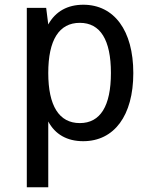

<svg xmlns="http://www.w3.org/2000/svg" viewBox="-20 -580 642 808"><path d="M92.8 208H183.1V-68.8C211.9 -14.6 262.2 14.2 330.1 14.2C460.4 14.2 541 -93.3 541 -272.5C541 -451.7 460.4 -560.1 330.6 -560.1C265.1 -560.1 213.9 -532.7 183.1 -477.1L174.3 -546.9H92.8ZM315.9 -62C228.5 -62 183.1 -134.8 183.1 -272.9C183.1 -411.6 228.5 -483.9 315.9 -483.9C402.3 -483.9 446.8 -412.1 446.8 -272.9C446.8 -133.8 402.3 -62 315.9 -62Z"/></svg>

Font: Hack
Style: Regular
Weight: 400
Monospace: yes
Designer: Christopher Simpkins
Foundry: Christopher Simpkins
Version: Version 2.010